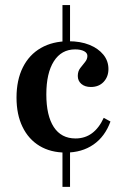

<svg xmlns="http://www.w3.org/2000/svg" viewBox="-20 -591 487 758"><path d="M239.5 11.3Q179.8 11.3 136.3 -14.9Q92.7 -41.1 69 -89.9Q45.2 -138.7 45.2 -205.6Q45.2 -275 70.2 -325Q95.2 -375 141.5 -401.6Q187.9 -428.2 250.8 -428.2Q297.6 -428.2 332.7 -414.1Q367.7 -400 387.9 -375.4Q408.1 -350.8 408.1 -318.5Q408.1 -287.9 389.1 -267.7Q370.2 -247.6 338.7 -247.6Q315.3 -247.6 301.2 -259.7Q287.1 -271.8 287.1 -291.1Q287.1 -309.7 296.8 -322.2Q306.5 -334.7 315.7 -346Q325 -357.3 325 -370.2Q325 -382.3 311.7 -389.1Q298.4 -396 276.6 -396Q222.6 -396 192.7 -349.2Q162.9 -302.4 162.9 -218.5Q162.9 -134.7 192.3 -89.5Q221.8 -44.4 278.2 -44.4Q315.3 -44.4 343.1 -64.9Q371 -85.5 389.5 -125.8L416.1 -111.3Q394.4 -51.6 348.8 -20.2Q303.2 11.3 239.5 11.3ZM226.6 146.8V-11.3H256.5V146.8ZM226.6 -413.7V-571H256.5V-413.7Z"/></svg>

Font: Playfair
Style: Bold
Weight: 700
Designer: Claus Eggers Sørensen
Foundry: Claus Eggers Sørensen
Version: Version 2.001;gftools[0.9.30]